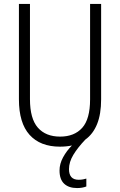

<svg xmlns="http://www.w3.org/2000/svg" viewBox="-20 -734 609 974"><path d="M330 124Q330 178 379 178Q391 178 401.5 176Q412 174 418 172V212Q398 220 371 220Q329 220 305.5 198Q282 176 282 131Q282 97 300 64Q318 31 345 4Q317 10 284 10Q184 10 130 -50Q76 -110 76 -230V-714H132V-231Q132 -132 172 -86.5Q212 -41 285 -41Q357 -41 397 -85.5Q437 -130 437 -230V-714H493V-230Q493 -155 472.5 -104.5Q452 -54 413 -26Q374 15 352 51.5Q330 88 330 124Z"/></svg>

Font: Noto Sans Lao UI Cond Light
Style: Regular
Weight: 300
Width: 3
Designer: Monotype Design Team
Foundry: Monotype Imaging Inc.
Version: Version 2.000; ttfautohint (v1.8.4.7-5d5b)